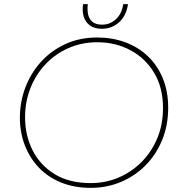

<svg xmlns="http://www.w3.org/2000/svg" viewBox="-20 -894 878 927"><path d="M419 13Q338 13 274.5 -13Q211 -39 167 -85.5Q123 -132 99.5 -193.5Q76 -255 76 -326Q76 -401 102 -470.5Q128 -540 177 -594.5Q226 -649 295 -681Q364 -713 450 -713Q522 -713 584.5 -690Q647 -667 693.5 -623Q740 -579 766 -516Q792 -453 792 -374Q792 -288 762.5 -217Q733 -146 681.5 -94.5Q630 -43 562.5 -15Q495 13 419 13ZM418 -10Q490 -10 553 -37Q616 -64 664 -112.5Q712 -161 739.5 -227Q767 -293 767 -372Q767 -471 724.5 -542Q682 -613 610 -651.5Q538 -690 450 -690Q374 -690 310 -661.5Q246 -633 199 -583Q152 -533 126.5 -467.5Q101 -402 101 -328Q101 -241 137 -169Q173 -97 243.5 -53.5Q314 -10 418 -10ZM472 -755Q437 -755 415 -770.5Q393 -786 384.5 -813Q376 -840 381 -874H404Q401 -852 404.5 -829Q408 -806 424 -790.5Q440 -775 473 -775Q511 -775 539.5 -801Q568 -827 575 -874H598Q590 -818 555 -786.5Q520 -755 472 -755Z"/></svg>

Font: MuseoModerno Thin Thin
Style: Italic
Weight: 250
Italic angle: -9°
Version: Version 1.003